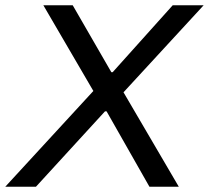

<svg xmlns="http://www.w3.org/2000/svg" viewBox="-75 -706 790 726"><path d="M-55 0 278 -362 89 -686H200L346 -433H351L578 -686H695L392 -357L601 0H490L328 -285H322L61 0Z"/></svg>

Font: Archivo VF Beta
Style: Italic
Weight: 400
Italic angle: -10°
Designer: Hector Gatti
Foundry: Omnibus-Type
Version: Version 1.002